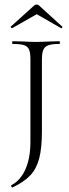

<svg xmlns="http://www.w3.org/2000/svg" viewBox="-20 -651 307 852"><path d="M36 -456Q34 -456 34 -462Q34 -468 36 -468L80 -467Q118 -465 139 -465Q164 -465 202 -467L243 -468Q246 -468 246 -462Q246 -456 243 -456Q210 -456 194 -450Q178 -444 172 -429.5Q166 -415 166 -385V-69Q166 6 154 52Q142 98 114 127.5Q86 157 35 181Q33 182 30.5 177Q28 172 30 171Q71 150 93 100Q115 50 115 -22V-387Q115 -417 109 -431Q103 -445 87 -450.5Q71 -456 36 -456ZM143 -631Q149 -631 154 -626L256 -533Q257 -533 257 -531Q257 -529 254.5 -527Q252 -525 251 -526L143 -588L34 -526Q32 -525 29 -528.5Q26 -532 28 -533L131 -626Q136 -631 143 -631Z"/></svg>

Font: Cormorant SC Light
Style: Regular
Weight: 300
Designer: Christian Thalmann (Catharsis Fonts)
Foundry: Catharsis Fonts
Version: Version 4.000